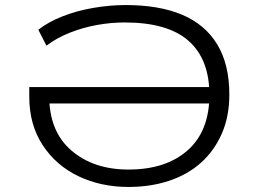

<svg xmlns="http://www.w3.org/2000/svg" viewBox="-20 -733 1025 761"><path d="M489 8Q380 8 291 -34.5Q202 -77 149 -158Q96 -239 96 -350V-388H847V-323H147L175 -353Q175 -212 263 -136.5Q351 -61 489 -61Q638 -61 724 -137.5Q810 -214 810 -357Q810 -498 727.5 -571Q645 -644 474 -644Q420 -644 364.5 -634Q309 -624 257 -603.5Q205 -583 164 -552L132 -615Q171 -646 228.5 -668.5Q286 -691 351.5 -702Q417 -713 478 -713Q611 -713 702 -674.5Q793 -636 841 -557Q889 -478 889 -358Q889 -271 859 -203Q829 -135 776.5 -88Q724 -41 650.5 -16.5Q577 8 489 8Z"/></svg>

Font: Nunito Sans 7pt Expanded Light
Style: Regular
Weight: 300
Width: 7
Designer: Vernon Adams
Foundry: Vernon Adams
Version: Version 3.101;gftools[0.9.27]